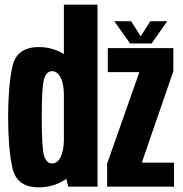

<svg xmlns="http://www.w3.org/2000/svg" viewBox="-20 -805 789 828"><path d="M274.5 0 266 -33.5Q213 3 147 3Q51 3 33 -83Q15 -169 15 -300Q15 -431 33 -516.5Q51 -602 147 -602Q206.5 -602 255.5 -572V-785H400.5V0ZM255.5 -197V-402Q254 -446 241.5 -470.5Q227.5 -498 205 -498Q180.5 -498 170.2 -465Q160 -432 160 -299.5Q160 -166 170.2 -133Q180.5 -100 205 -100Q227.5 -100 241.5 -127.5Q254 -152 255.5 -197ZM442 0V-99.5L581 -494H445V-597.5H727.5V-498L591.5 -103.5H730.5V0ZM541 -617.5 473 -713.5H545.5L587 -648.5L628 -713.5H701L634 -617.5Z"/></svg>

Font: Anybody Condensed Regular
Style: Bold
Weight: 700
Width: 3
Designer: Tyler Finck
Foundry: Etcetera Type Company
Version: Version 1.010; ttfautohint (v1.8.3) -l 8 -r 50 -G 200 -x 14 